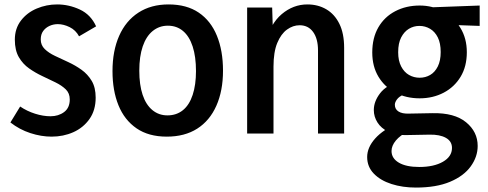

<svg xmlns="http://www.w3.org/2000/svg" viewBox="-20 -603 2202 867"><path d="M213 14Q166 14 117 -2Q68 -18 27 -50L71 -122Q102 -101 138.5 -89.5Q175 -78 208 -78Q244 -78 269.5 -97Q295 -116 295 -154Q295 -182 277 -199.5Q259 -217 230.5 -231Q202 -245 171 -259.5Q140 -274 111.5 -294Q83 -314 65 -345Q47 -376 47 -424Q47 -474 74.5 -510Q102 -546 146 -564.5Q190 -583 238 -583Q291 -583 340.5 -560Q390 -537 414 -484L337 -439Q322 -467 294.5 -480.5Q267 -494 241 -494Q221 -494 203.5 -486Q186 -478 175 -463Q164 -448 164 -425Q164 -399 182 -381.5Q200 -364 228.5 -350.5Q257 -337 288.5 -322.5Q320 -308 348 -288Q376 -268 394 -238Q412 -208 412 -162Q412 -105 384 -65.5Q356 -26 311 -6Q266 14 213 14Z M865 -282Q865 -347 850 -393Q835 -439 806.5 -463Q778 -487 738 -487Q699 -487 669.5 -463Q640 -439 624.5 -393.5Q609 -348 609 -284Q609 -220 624 -175Q639 -130 668 -106Q697 -82 736 -82Q777 -82 806 -105.5Q835 -129 850 -174.5Q865 -220 865 -282ZM987 -284Q987 -193 957 -125.5Q927 -58 870.5 -22Q814 14 733 14Q651 14 596.5 -23.5Q542 -61 515 -127.5Q488 -194 488 -282Q488 -373 518 -441Q548 -509 605 -546Q662 -583 741 -583Q823 -583 877.5 -546Q932 -509 959.5 -441.5Q987 -374 987 -284Z M1416 0V-375Q1416 -428 1394 -458.5Q1372 -489 1333 -489Q1303 -489 1276 -469.5Q1249 -450 1232 -409Q1215 -368 1215 -302V0H1096V-569H1209L1214 -405H1177Q1200 -495 1252 -539Q1304 -583 1368 -583Q1416 -583 1453.5 -561Q1491 -539 1512.5 -495.5Q1534 -452 1534 -387V0Z M1970 -368Q1970 -408 1957 -434Q1944 -460 1922 -473Q1900 -486 1874 -486Q1848 -486 1826.5 -473Q1805 -460 1791.5 -434Q1778 -408 1778 -367Q1778 -329 1791.5 -303Q1805 -277 1827 -264.5Q1849 -252 1875 -252Q1901 -252 1922.5 -264.5Q1944 -277 1957 -303Q1970 -329 1970 -368ZM2088 -367Q2088 -303 2060 -256.5Q2032 -210 1983.5 -184.5Q1935 -159 1875 -159Q1814 -159 1765.5 -184.5Q1717 -210 1689 -256.5Q1661 -303 1661 -366Q1661 -432 1688.5 -479.5Q1716 -527 1765 -552.5Q1814 -578 1875 -578Q1934 -578 1982 -551Q2030 -524 2059 -477Q2088 -430 2088 -367ZM2146 -578V-486L1977 -492L1875 -568ZM1781 -49 1825 -11Q1787 8 1767.5 31.5Q1748 55 1748 79Q1748 112 1781 131.5Q1814 151 1873 151Q1939 151 1980 127.5Q2021 104 2021 65Q2021 35 1993.5 19.5Q1966 4 1919 5L1812 7Q1765 8 1733 -8Q1701 -24 1684.5 -50Q1668 -76 1668 -106Q1668 -145 1696.5 -182Q1725 -219 1784 -235L1801 -175Q1782 -167 1772.5 -154Q1763 -141 1763 -130Q1763 -110 1779.5 -99.5Q1796 -89 1826 -90L1933 -92Q2032 -94 2084.5 -51Q2137 -8 2137 56Q2137 105 2105.5 148.5Q2074 192 2012 218Q1950 244 1858 244Q1798 244 1748 228Q1698 212 1668 181Q1638 150 1638 106Q1638 63 1674 22.5Q1710 -18 1781 -49Z"/></svg>

Font: Yaldevi ExtraLight SemiBold
Style: Regular
Weight: 600
Version: Version 1.100